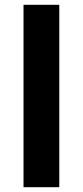

<svg xmlns="http://www.w3.org/2000/svg" viewBox="-20 -780 345 800"><path d="M227 0H78V-760H227Z"/></svg>

Font: Noto Sans Gunjala Gondi
Style: Regular
Weight: 400
Designer: Ek Type
Foundry: Ek Type
Version: Version 1.004